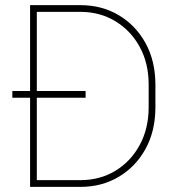

<svg xmlns="http://www.w3.org/2000/svg" viewBox="-20 -731 694 751"><path d="M314.9 -348.6H28.3V-375H314.9ZM121.1 0V-26.4H294.4Q371.1 -26.4 431.4 -63Q491.7 -99.6 526.6 -164.1Q561.5 -228.5 561.5 -312V-400.4Q561.5 -483.4 526.6 -547.4Q491.7 -611.3 431.4 -647.9Q371.1 -684.6 294.4 -684.6H118.2V-710.9H294.4Q378.4 -710.9 444.8 -671.4Q511.2 -631.8 549.6 -561.8Q587.9 -491.7 587.9 -398.9V-312Q587.9 -219.2 549.6 -149.2Q511.2 -79.1 444.8 -39.6Q378.4 0 294.4 0ZM124 0H97.7V-710.9H124Z"/></svg>

Font: Heebo Thin
Style: Regular
Weight: 250
Designer: Oded Ezer
Foundry: Ezer Type House
Version: Version 3.100